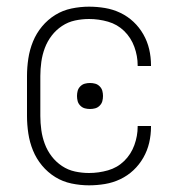

<svg xmlns="http://www.w3.org/2000/svg" viewBox="-20 -548 540 576"><path d="M247 8Q221 8 194.5 2.5Q168 -3 145.5 -17Q123 -31 106 -51.5Q89 -72 79 -96.5Q69 -121 65 -147.5Q61 -174 61 -200V-320Q61 -346 65 -372.5Q69 -399 79 -423.5Q89 -448 106 -468.5Q123 -489 145.5 -503Q168 -517 194.5 -522.5Q221 -528 247 -528Q271 -528 295 -524Q319 -520 341 -509.5Q363 -499 380.5 -482.5Q398 -466 410 -445Q422 -424 427.5 -400.5Q433 -377 433 -352V-350H393V-352Q393 -380 383 -407.5Q373 -435 352.5 -455Q332 -475 304 -483Q276 -491 247 -491Q226 -491 205 -486.5Q184 -482 166 -470Q148 -458 135 -441Q122 -424 114.5 -404Q107 -384 104 -362.5Q101 -341 101 -320V-200Q101 -179 104 -157.5Q107 -136 114.5 -116Q122 -96 135 -79Q148 -62 166 -50Q184 -38 205 -33.5Q226 -29 247 -29Q276 -29 304 -37Q332 -45 352.5 -65Q373 -85 383 -112.5Q393 -140 393 -168V-170H433V-168Q433 -143 427.5 -119.5Q422 -96 410 -75Q398 -54 380.5 -37.5Q363 -21 341 -10.5Q319 0 295 4Q271 8 247 8ZM250 -221Q242 -221 234.5 -223Q227 -225 221 -231Q215 -237 213 -244.5Q211 -252 211 -260Q211 -268 213 -275.5Q215 -283 221 -289Q227 -295 234.5 -297Q242 -299 250 -299Q258 -299 265.5 -297Q273 -295 279 -289Q285 -283 287 -275.5Q289 -268 289 -260Q289 -252 287 -244.5Q285 -237 279 -231Q273 -225 265.5 -223Q258 -221 250 -221Z"/></svg>

Font: Iosevka Term Curly Extralight
Style: Regular
Weight: 200
Designer: Belleve Invis
Foundry: Belleve Invis
Version: Version 32.3.0